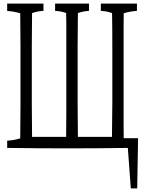

<svg xmlns="http://www.w3.org/2000/svg" viewBox="-20 -776 810 1070"><path d="M20 7.8Q56.6 6.3 92.8 -4.9Q94.2 -87.9 94.2 -197.8Q94.2 -353.5 94.2 -510.3Q94.2 -621.1 92.8 -702.1Q56.2 -712.9 20 -714.8Q20 -739.7 20 -755.9Q20 -755.9 222.2 -755.9Q222.2 -740.7 222.2 -715.3Q190.4 -714.4 158.7 -703.1Q157.2 -579.6 157.2 -512.2Q157.2 -362.8 157.2 -203.1Q157.2 -135.3 158.7 -13.2Q158.7 -13.2 348.6 -13.2Q349.6 -73.7 349.6 -150.4Q349.6 -175.8 349.6 -203.1Q349.6 -362.8 349.6 -512.2Q349.6 -579.6 349.6 -637.2Q349.6 -668.5 348.6 -703.6Q317.9 -714.4 287.1 -715.3Q287.1 -740.2 287.1 -755.9Q287.1 -755.9 476.1 -755.9Q476.1 -740.7 476.1 -715.3Q444.8 -713.9 414.1 -703.1Q412.6 -581.1 412.6 -513.2Q412.6 -364.3 412.6 -205.1Q412.6 -137.7 414.1 -13.2Q414.1 -13.2 604 -13.2Q605.5 -130.4 606 -205.1Q606 -364.3 606 -513.2Q606 -631.8 604.5 -703.1Q573.2 -714.4 542 -715.3Q542 -740.2 542 -755.9Q542 -755.9 743.2 -755.9Q743.2 -740.2 743.2 -715.3Q706.5 -713.4 669.4 -702.1Q668.9 -673.3 668.9 -636.2Q668.9 -576.2 668.9 -509.8Q668.9 -355 668.9 -197.8Q668.9 -133.8 668.9 -72.3Q668.9 -37.1 669.4 -5.9Q669.4 -5.9 749.5 -5.9Q747.1 137.7 744.6 273.9Q744.6 273.9 709 273.9Q700.7 166 692.4 48.3Q524.4 50.8 356.4 50.8Q188.5 50.8 20 48.3Q20 32.7 20 7.8Z"/></svg>

Font: Scarab Serif
Style: Light
Weight: 300
Designer: John Roberts
Foundry: Scarab
Version: 1.0